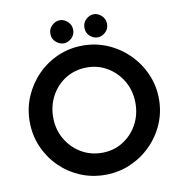

<svg xmlns="http://www.w3.org/2000/svg" viewBox="-96 -995 1045 1094"><g transform="rotate(-10 426.5 -448.5)"><path d="M53 -365Q53 -441 82 -509Q111 -577 162 -629Q213 -681 280.5 -710.5Q348 -740 426 -740Q502 -740 570 -710.5Q638 -681 690 -629Q742 -577 771.5 -509Q801 -441 801 -365Q801 -288 771.5 -220.5Q742 -153 690 -101.5Q638 -50 570 -21Q502 8 426 8Q348 8 280.5 -21Q213 -50 162 -101Q111 -152 82 -219.5Q53 -287 53 -365ZM189 -365Q189 -297 221 -241Q253 -185 307.5 -152Q362 -119 430 -119Q496 -119 549.5 -152Q603 -185 634 -241Q665 -297 665 -365Q665 -435 633 -491Q601 -547 547 -580Q493 -613 427 -613Q359 -613 305 -580Q251 -547 220 -490.5Q189 -434 189 -365ZM256 -838Q256 -867 277 -886Q298 -905 323 -905Q346 -905 367 -886Q388 -867 388 -838Q388 -808 367 -789.5Q346 -771 323 -771Q298 -771 277 -789.5Q256 -808 256 -838ZM453 -838Q453 -867 473.5 -886Q494 -905 519 -905Q542 -905 563 -886Q584 -867 584 -838Q584 -808 563 -789.5Q542 -771 519 -771Q494 -771 473.5 -789.5Q453 -808 453 -838Z"/></g></svg>

Font: Reem Kufi SemiBold
Style: Regular
Weight: 600
Designer: Khaled Hosny
Version: Version 1.001